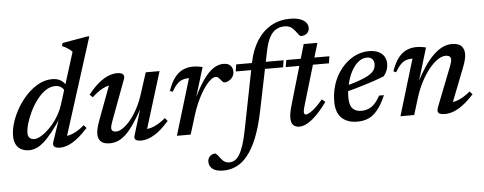

<svg xmlns="http://www.w3.org/2000/svg" viewBox="-58 -872 3244 1288"><g transform="rotate(-5 1564.0 -228.0)"><path d="M385 -363Q378 -381 362.2 -392.2Q346.5 -403.5 323 -403.5Q288 -403.5 256.2 -381.5Q224.5 -359.5 198 -324.2Q171.5 -289 151.8 -248.5Q132 -208 121 -170.2Q110 -132.5 110 -106Q110 -83.5 121.8 -72.5Q133.5 -61.5 153.5 -61.5Q169 -61.5 190 -72.2Q211 -83 234 -102.5Q257 -122 279.5 -148.8Q302 -175.5 320.5 -208Q339 -240.5 350.5 -276.5L459 -622.5Q450.5 -631.5 440 -639.5Q429.5 -647.5 417.5 -654.5Q405.5 -661.5 391.5 -667.5L397.5 -687L565 -716H580L364 -36L349.5 -63Q369 -61 392 -67.5Q415 -74 440 -88.5Q465 -103 490.5 -125.5L507.5 -105Q449 -41 404 -15Q359 11 321.5 11Q293 11 281.5 0.2Q270 -10.5 277.5 -31.5L333.5 -197.5H342Q301 -135 268.2 -94.5Q235.5 -54 208.8 -31.2Q182 -8.5 158.5 0.8Q135 10 112.5 10Q83 10 60.2 -1.2Q37.5 -12.5 24.8 -36Q12 -59.5 12 -96Q12 -137 27.2 -185Q42.5 -233 70 -280Q97.5 -327 134.5 -365.8Q171.5 -404.5 215 -428Q258.5 -451.5 306 -451.5Q341 -451.5 364 -437Q387 -422.5 403.5 -393Z M824.5 -28 881 -212 883.5 -210Q846.5 -142.5 816.2 -99.2Q786 -56 759 -32Q732 -8 706.8 1.5Q681.5 11 655 11Q613.5 11 594.8 -7.8Q576 -26.5 576 -57Q576 -74.5 581.5 -98Q587 -121.5 599.5 -154L693.5 -405.5L710.5 -378.5Q690 -379.5 666.2 -371.5Q642.5 -363.5 617.8 -347.2Q593 -331 567.5 -306.5L548 -326Q587 -375 621.2 -402.5Q655.5 -430 686 -441.8Q716.5 -453.5 743.5 -453.5Q772.5 -453.5 783.5 -442Q794.5 -430.5 785.5 -407.5L683 -132.5Q678 -118 675.2 -107.5Q672.5 -97 672.5 -89.5Q672.5 -77 680.2 -70.5Q688 -64 704 -64Q723.5 -64 748 -80Q772.5 -96 798.5 -126.5Q824.5 -157 848.5 -201Q872.5 -245 890.5 -301.5L936 -442.5H1029L904.5 -39L896 -63Q915.5 -61.5 938.2 -68Q961 -74.5 986.2 -89Q1011.5 -103.5 1037 -125.5L1054 -105Q997 -40 951 -14.5Q905 11 869.5 11Q839 11 828.5 1.8Q818 -7.5 824.5 -28Z M1221.5 -378Q1220 -378 1218.2 -378Q1216.5 -378 1214.5 -378Q1194 -378 1176 -371.2Q1158 -364.5 1140.8 -347Q1123.5 -329.5 1104.5 -296.5L1086.5 -304Q1106.5 -361.5 1132.2 -394Q1158 -426.5 1189 -439.8Q1220 -453 1254 -453Q1266 -453 1276.5 -452Q1287 -451 1297.5 -449Q1308 -447 1319 -444.5L1258 -244.5L1258.5 -247Q1294.5 -321 1327.8 -366.5Q1361 -412 1393.5 -432.8Q1426 -453.5 1458.5 -453.5Q1491 -453.5 1506.5 -437.5Q1522 -421.5 1522 -397Q1522 -376.5 1512 -361.2Q1502 -346 1486.8 -337.5Q1471.5 -329 1455.5 -329Q1451 -329 1445.2 -334Q1439.5 -339 1432 -349Q1424 -359.5 1416.8 -365.2Q1409.5 -371 1401.5 -371Q1388 -371 1371.5 -359.2Q1355 -347.5 1337.2 -325.5Q1319.5 -303.5 1301.8 -272.8Q1284 -242 1267.5 -204.2Q1251 -166.5 1238 -123.5L1200 0H1107Z M1538 -395.5 1545 -442.5H1864L1857 -395.5ZM1677 -114Q1655.5 -10 1626.5 61.5Q1597.5 133 1562.2 176.8Q1527 220.5 1485.8 240Q1444.5 259.5 1398.5 259.5Q1349.5 259.5 1325.8 240.8Q1302 222 1302 192Q1302 171 1316.2 156Q1330.5 141 1353.5 141Q1362.5 146 1370.8 156.5Q1379 167 1390.5 182Q1402.5 196.5 1415 202.5Q1427.5 208.5 1440.5 208.5Q1460 208.5 1477 199.5Q1494 190.5 1509.2 167Q1524.5 143.5 1538.2 102.2Q1552 61 1564.5 -4L1651.5 -444Q1669 -531.5 1708.2 -592.2Q1747.5 -653 1804.2 -684.5Q1861 -716 1930.5 -716Q1971 -716 1997.8 -706.5Q2024.5 -697 2037.8 -681Q2051 -665 2051 -644.5Q2051 -622.5 2035.8 -608.2Q2020.5 -594 1993.5 -594Q1983 -599 1973.5 -613.5Q1964 -628 1951.5 -641Q1940 -655 1925.2 -661.8Q1910.5 -668.5 1891 -668.5Q1856.5 -668.5 1831.2 -653Q1806 -637.5 1788.5 -604.2Q1771 -571 1760 -518.5Z M1874.5 -395.5 1882.5 -442.5H2172.5L2165.5 -395.5ZM1980.5 -136Q1976.5 -122 1974 -112.2Q1971.5 -102.5 1970.2 -95.8Q1969 -89 1969 -84.5Q1969 -75 1972.8 -71Q1976.5 -67 1982.5 -67Q1993 -67 2010.2 -77.5Q2027.5 -88 2049.5 -108.2Q2071.5 -128.5 2096.5 -158.5L2119 -140Q2092.5 -103 2067.2 -75Q2042 -47 2018.5 -28Q1995 -9 1973.2 0.8Q1951.5 10.5 1931.5 10.5Q1906 10.5 1890.8 -4Q1875.5 -18.5 1875.5 -54Q1875.5 -69 1879.5 -90.8Q1883.5 -112.5 1892 -141L2008 -539H2100.5Z M2423 -411.5Q2395.5 -411.5 2372.8 -396Q2350 -380.5 2331.8 -354Q2313.5 -327.5 2301 -294.5Q2288.5 -261.5 2281.8 -226Q2275 -190.5 2275 -157Q2275 -103.5 2296 -81.2Q2317 -59 2354.5 -59Q2379.5 -59 2401.2 -67.2Q2423 -75.5 2442.8 -95.2Q2462.5 -115 2481.5 -150.5H2514.5Q2487.5 -88.5 2458.8 -53.2Q2430 -18 2396.8 -3.5Q2363.5 11 2321.5 11Q2276.5 11 2244.2 -5.8Q2212 -22.5 2195.2 -54.8Q2178.5 -87 2178.5 -134Q2178.5 -188 2191.8 -236.2Q2205 -284.5 2229.8 -324Q2254.5 -363.5 2287 -392.5Q2319.5 -421.5 2358.2 -437.5Q2397 -453.5 2439 -453.5Q2480 -453.5 2505.5 -440.2Q2531 -427 2542.8 -405.5Q2554.5 -384 2554.5 -358.5Q2554.5 -335.5 2545.5 -313Q2536.5 -290.5 2522 -275.5Q2490.5 -263.5 2457.8 -252.2Q2425 -241 2391.8 -230.8Q2358.5 -220.5 2325.2 -211Q2292 -201.5 2259.5 -193.5L2261 -233.5Q2314 -247 2351 -260Q2388 -273 2411.5 -285.2Q2435 -297.5 2447.8 -310Q2460.5 -322.5 2465.2 -335.8Q2470 -349 2470 -363.5Q2470 -378 2464.8 -388.8Q2459.5 -399.5 2449 -405.5Q2438.5 -411.5 2423 -411.5Z M2609.5 -296.5 2591.5 -304Q2611.5 -361.5 2637.2 -394Q2663 -426.5 2694 -439.8Q2725 -453 2759 -453Q2770.5 -453 2781 -452Q2791.5 -451 2802 -449.2Q2812.5 -447.5 2823.5 -444.5L2756 -221.5V-224Q2783.5 -277 2812.2 -319.5Q2841 -362 2871 -391.5Q2901 -421 2932.5 -436.8Q2964 -452.5 2996.5 -452.5Q3043 -452.5 3062 -432Q3081 -411.5 3081 -379.5Q3081 -362.5 3075.8 -340.2Q3070.5 -318 3059.5 -290L2960.5 -37L2953 -63Q2973 -62.5 2994.8 -69.5Q3016.5 -76.5 3040.5 -90.5Q3064.5 -104.5 3089 -125L3107 -104.5Q3067.5 -61.5 3033.2 -36Q2999 -10.5 2969.5 0.2Q2940 11 2913 11Q2877.5 11 2867.8 -1Q2858 -13 2870.5 -44L2972 -302.5Q2978 -318.5 2981.2 -329.8Q2984.5 -341 2984.5 -350Q2984.5 -362.5 2976.2 -370Q2968 -377.5 2948.5 -377.5Q2924 -377.5 2895.2 -358Q2866.5 -338.5 2837.5 -303Q2808.5 -267.5 2783 -218.8Q2757.5 -170 2739.5 -112L2705 0H2612.5L2726.5 -378Q2725 -378 2723.2 -378Q2721.5 -378 2719.5 -378Q2699 -378 2681 -371.2Q2663 -364.5 2645.8 -347Q2628.5 -329.5 2609.5 -296.5Z"/></g></svg>

Font: Newsreader 16pt 16pt Medium
Style: Italic
Weight: 500
Italic angle: -17°
Version: Version 1.003